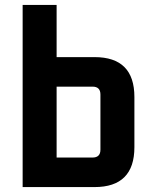

<svg xmlns="http://www.w3.org/2000/svg" viewBox="-20 -760 630 780"><path d="M72 0V-740H210V-528H364Q526 -528 526 -366V-162Q526 0 364 0ZM210 -120H356Q388 -120 388 -152V-376Q388 -408 356 -408H210Z"/></svg>

Font: Oxanium ExtraLight
Style: Bold
Weight: 700
Version: Version 2.000